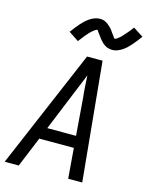

<svg xmlns="http://www.w3.org/2000/svg" viewBox="-140 -1061 887 1148"><g transform="rotate(15 303.0 -487.5)"><path d="M4 0 317 -735H413L484 0H397L382 -187H168L91 0ZM198 -260H376L358 -490Q354 -524 352 -558Q350 -592 348 -627Q334 -592 320 -558Q306 -524 292 -490ZM240 -810 178 -851Q191 -868 202.5 -883Q214 -898 225 -910Q236 -922 246.5 -932Q257 -942 271 -951.5Q285 -961 301 -967Q317 -973 333 -973Q338 -973 343.5 -972.5Q349 -972 354 -971Q359 -970 363.5 -968Q368 -966 372 -963.5Q376 -961 380 -958.5Q384 -956 387.5 -953Q391 -950 395 -946.5Q399 -943 402.5 -939.5Q406 -936 409.5 -932Q413 -928 415.5 -924.5Q418 -921 420 -917.5Q422 -914 426 -909Q430 -904 433 -900Q436 -896 438.5 -892.5Q441 -889 443.5 -885Q446 -881 450 -881Q453 -881 457 -883Q461 -885 463.5 -887Q466 -889 471 -893Q476 -897 478 -898.5Q480 -900 482 -902Q484 -904 486.5 -906.5Q489 -909 491 -911.5Q493 -914 495.5 -916.5Q498 -919 500.5 -922Q503 -925 506 -928Q509 -931 511.5 -934.5Q514 -938 517.5 -941.5Q521 -945 524 -949Q527 -953 530 -957Q533 -961 536.5 -965.5Q540 -970 544 -975L606 -935Q593 -917 581.5 -902.5Q570 -888 559 -875.5Q548 -863 537.5 -853Q527 -843 513 -833.5Q499 -824 483 -818Q467 -812 451 -812Q446 -812 440.5 -813Q435 -814 430 -815Q425 -816 420.5 -817.5Q416 -819 412 -821.5Q408 -824 403.5 -826.5Q399 -829 395.5 -832Q392 -835 388.5 -838.5Q385 -842 381.5 -846Q378 -850 374.5 -853.5Q371 -857 368.5 -861Q366 -865 363.5 -868Q361 -871 357.5 -876Q354 -881 350.5 -885.5Q347 -890 344.5 -893Q342 -896 340 -900.5Q338 -905 334 -905Q331 -905 327 -902.5Q323 -900 320 -898Q317 -896 312.5 -892.5Q308 -889 306 -887Q304 -885 302 -883Q300 -881 297.5 -879Q295 -877 292.5 -874.5Q290 -872 288 -869.5Q286 -867 283.5 -864Q281 -861 277.5 -857.5Q274 -854 272 -851Q270 -848 266.5 -844Q263 -840 260 -836Q257 -832 254 -828Q251 -824 247.5 -819.5Q244 -815 240 -810Z"/></g></svg>

Font: Iosevka Aile
Style: Italic
Weight: 400
Italic angle: -9°
Designer: Belleve Invis
Foundry: Belleve Invis
Version: Version 28.0.1; ttfautohint (v1.8.4)